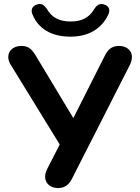

<svg xmlns="http://www.w3.org/2000/svg" viewBox="-20 -946 708 974"><path d="M275 8C316 8 335 -18 348 -45L638 -615C668 -674 634 -713 583 -713C541 -713 524 -688 510 -660L352 -347L163 -661C143 -694 127 -713 89 -713C33 -713 4 -667 34 -618L283 -213L220 -90C191 -34 223 8 275 8ZM337 -760C432 -760 496 -802 529 -871C542 -898 531 -916 509 -923C486 -931 471 -921 456 -897C432 -857 395 -837 338 -837C281 -837 244 -857 220 -897C205 -921 190 -931 167 -923C145 -916 133 -897 146 -870C175 -801 240 -760 337 -760Z"/></svg>

Font: SN Pro
Style: Bold
Weight: 700
Designer: Tobias Whetton
Foundry: Supernotes
Version: Version 1.003;Glyphs 3.3 (3324)